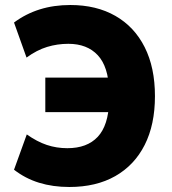

<svg xmlns="http://www.w3.org/2000/svg" viewBox="-20 -736 688 767"><path d="M257 11Q191 11 136 -6Q81 -23 36 -58L87 -199Q128 -170 167 -157Q206 -144 249 -144Q328 -144 370.5 -189.5Q413 -235 416 -331L453 -288H161V-426H453L416 -374Q413 -470 370.5 -515.5Q328 -561 253 -561Q209 -561 168 -548.5Q127 -536 86 -506L36 -646Q83 -681 139 -698.5Q195 -716 261 -716Q365 -716 441 -672.5Q517 -629 558 -547.5Q599 -466 599 -352Q599 -238 558 -157Q517 -76 440.5 -32.5Q364 11 257 11Z"/></svg>

Font: Nunito Sans 10pt SemiCondensed Black
Style: Regular
Weight: 900
Width: 4
Designer: Vernon Adams
Foundry: Vernon Adams
Version: Version 3.101;gftools[0.9.27]